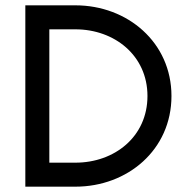

<svg xmlns="http://www.w3.org/2000/svg" viewBox="-20 -700 708 720"><path d="M263 -590C409 -590 533 -492 533 -340C533 -187 409 -90 263 -90H165V-590ZM75 -680V0H263C458 0 623 -138 623 -340C623 -541 458 -680 263 -680Z"/></svg>

Font: Glacial Indifference
Style: Medium
Weight: 500
Version: Version 1.001